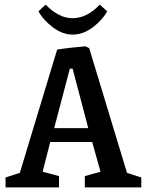

<svg xmlns="http://www.w3.org/2000/svg" viewBox="-20 -813 633 833"><path d="M4 -43 66 -63 228 -598Q252 -602 293 -606.5Q334 -611 349 -612Q353 -612 367 -604L531 -63L593 -43V0H348V-49L416 -68L380 -197H198L165 -68L236 -49V0H4ZM363 -257 295 -515H283L215 -257ZM147 -764 178 -793Q235 -734 295 -734Q357 -734 413 -793L445 -764Q426 -728 384 -695.5Q342 -663 295 -663Q250 -663 208 -695.5Q166 -728 147 -764Z"/></svg>

Font: Grenze Medium
Style: Regular
Weight: 500
Designer: Renata Polastri
Foundry: Omnibus-Type
Version: Version 1.002; ttfautohint (v1.8)